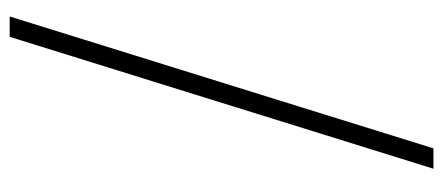

<svg xmlns="http://www.w3.org/2000/svg" viewBox="-279 -551 914 396"><g transform="rotate(-90 178.0 -353.0)"><path d="M342 -790 70 84H28L300 -790Z"/></g></svg>

Font: Hepta Slab Light
Style: Regular
Weight: 300
Designer: Michael LaGattuta
Foundry: Michael LaGattuta
Version: Version 1.102